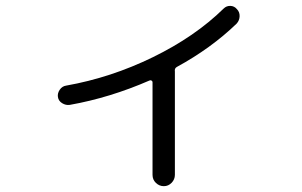

<svg xmlns="http://www.w3.org/2000/svg" viewBox="-20 -597 1040 662"><path d="M220.7 -235.4Q207 -233.4 194.3 -241.2Q181.6 -249 179.7 -262.7Q177.7 -275.4 186 -287.6Q194.3 -299.8 208 -301.8Q362.3 -329.1 507.3 -399.9Q652.3 -470.7 751 -567.4Q760.7 -577.1 774.4 -576.7Q788.1 -576.2 796.9 -565.4Q806.6 -555.7 806.2 -541Q805.7 -526.4 795.9 -515.6Q708 -430.7 589.8 -366.2Q581.1 -361.3 583 -350.6V-346.7V5.9Q583 21.5 571.8 33.2Q560.5 44.9 544.9 44.9Q529.3 44.9 517.6 33.7Q505.9 22.5 505.9 5.9V-313.5Q505.9 -317.4 502.4 -319.3Q499 -321.3 495.1 -319.3Q358.4 -259.8 220.7 -235.4Z"/></svg>

Font: Rounded-X Mgen+ 1m regular
Style: Regular
Weight: 400
Designer: [Source Han Sans]
Ryoko NISHIZUKA  (kana & ideographs); Paul D. Hunt (Latin, Greek & Cyrillic); Wenlong ZHANG  (bopomofo
Version: Version 1.059.20150602